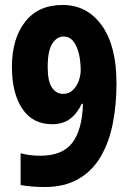

<svg xmlns="http://www.w3.org/2000/svg" viewBox="-20 -743 522 773"><path d="M449 -407Q449 -321 434 -245.5Q419 -170 385.5 -112.5Q352 -55 296 -22.5Q240 10 159 10Q136 10 110 8Q84 6 63 2V-126Q81 -121 101 -118.5Q121 -116 142 -116Q231 -116 271 -168Q311 -220 314 -325H309Q290 -285 261.5 -264Q233 -243 190 -243Q111 -243 69.5 -305.5Q28 -368 28 -474Q28 -587 81 -655Q134 -723 232 -723Q331 -723 390 -640.5Q449 -558 449 -407ZM236 -596Q209 -596 190.5 -567.5Q172 -539 172 -473Q172 -415 189.5 -390Q207 -365 234 -365Q258 -365 274 -381Q290 -397 297.5 -419Q305 -441 305 -461Q305 -476 302.5 -499Q300 -522 292.5 -544Q285 -566 271.5 -581Q258 -596 236 -596Z"/></svg>

Font: Noto Sans Sinhala ExtraCondensed ExtraBold
Style: Regular
Weight: 800
Width: 2
Designer: Jelle Bosma - Monotype Design Team
Foundry: Monotype Imaging Inc.
Version: Version 2.006; ttfautohint (v1.8.4.7-5d5b)